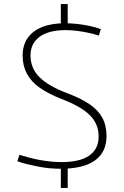

<svg xmlns="http://www.w3.org/2000/svg" viewBox="-20 -825 614 950"><path d="M278 10Q254 10 226.5 7.5Q199 5 170.5 -0.5Q142 -6 115 -12.5Q88 -19 66 -27L76 -59Q99 -52 125 -45Q151 -38 179 -33Q207 -28 234 -25.5Q261 -23 283 -23Q376 -23 422 -55.5Q468 -88 468 -149Q468 -181 457 -207.5Q446 -234 423.5 -256Q401 -278 366.5 -297.5Q332 -317 285 -335Q219 -361 176.5 -391Q134 -421 113 -460.5Q92 -500 92 -550Q92 -601 116.5 -636.5Q141 -672 188 -691Q235 -710 301 -710Q330 -710 362 -706.5Q394 -703 424 -696.5Q454 -690 479 -681L469 -649Q445 -657 416.5 -663Q388 -669 359 -672.5Q330 -676 305 -676Q221 -676 176 -643Q131 -610 131 -551Q131 -519 142 -492Q153 -465 176 -442.5Q199 -420 233 -400.5Q267 -381 315 -363Q381 -338 423.5 -309Q466 -280 486.5 -242Q507 -204 507 -152Q507 -112 492.5 -81.5Q478 -51 449 -30.5Q420 -10 377.5 0Q335 10 278 10ZM281 105V3L315 -1V105ZM281 -702V-805H315V-704Z"/></svg>

Font: Georama ExtraLight
Style: Regular
Weight: 250
Version: Version 1.001